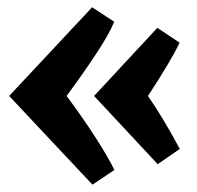

<svg xmlns="http://www.w3.org/2000/svg" viewBox="-20 -486 536 522"><path d="M291 -23.9 231.4 16.1 4.9 -225.1 230.5 -466.3 290.5 -426.8Q277.3 -394.5 244.6 -344.5Q211.9 -294.4 161.1 -225.1Q205.1 -166 239.5 -112.5Q273.9 -59.1 291 -23.9ZM468.8 -81.1 408.7 -39.6 235.8 -225.1 407.7 -410.2 468.3 -370.1Q446.8 -323.7 382.3 -225.1Q424.8 -163.6 468.8 -81.1Z"/></svg>

Font: Vesper Libre Heavy
Style: Regular
Weight: 900
Designer: Robert Keller & Kimya Gandhi
Foundry: Mota Italic
Version: Version 1.058